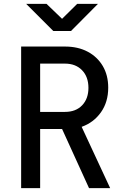

<svg xmlns="http://www.w3.org/2000/svg" viewBox="-20 -970 640 990"><path d="M89 0V-730H315Q382 -730 432 -703.5Q482 -677 510 -629.5Q538 -582 538 -518Q538 -444 500.5 -391Q463 -338 401 -316L548 0H439L300 -305H187V0ZM187 -393H315Q371 -393 403.5 -427Q436 -461 436 -517Q436 -574 403 -608Q370 -642 315 -642H187ZM255 -810 115 -950H220L300 -873L378 -950H485L346 -810Z"/></svg>

Font: JetBrains Mono NL Medium
Style: Regular
Weight: 500
Monospace: yes
Designer: Philipp Nurullin, Konstantin Bulenkov
Foundry: JetBrains
Version: Version 2.305; ttfautohint (v1.8.4.7-5d5b)